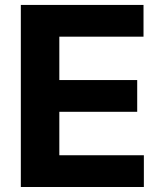

<svg xmlns="http://www.w3.org/2000/svg" viewBox="-20 -747 653 767"><path d="M553.3 -727.3V-600.5H217V-427.2H528.1V-300.4H217V-126.8H554.7V0H63.2V-727.3Z"/></svg>

Font: Inter P
Style: Bold
Weight: 700
Designer: Rasmus Andersson
Foundry: rsms
Version: Version 3.018;git-588b23468